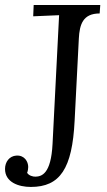

<svg xmlns="http://www.w3.org/2000/svg" viewBox="-34 -720 421 756"><path d="M360.8 -700.2H98.6L96.7 -655.8L198.7 -660.2L172.9 -153.3C167 -34.2 129.4 -25.4 106.4 -24.4C95.2 -23.9 79.1 -28.8 72.8 -39.6C75.7 -46.4 77.1 -56.2 77.1 -62.5C77.1 -83 63 -109.4 30.3 -107.4C2.4 -105.5 -14.2 -82 -14.2 -54.7C-14.2 -2.4 39.1 16.1 87.4 16.1C202.6 16.1 250.5 -56.2 259.8 -244.1L276.4 -567.9C279.3 -624 292.5 -667 358.4 -667Z"/></svg>

Font: Lora Italic
Style: Regular
Weight: 400
Italic angle: -3°
Designer: Olga Karpushina, Alexei Vanyashin
Foundry: Cyreal
Version: Version 1.011;PS 001.011;hotconv 1.0.70;makeotf.lib2.5.58329